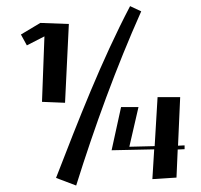

<svg xmlns="http://www.w3.org/2000/svg" viewBox="-20 -648 643 614"><path d="M473.1 -170.4 467.3 -75.2 544.4 -80.1 548.3 -169.9 570.3 -170.9V-183.1L549.3 -182.1L556.2 -337.4H483.9L474.6 -180.7L393.6 -178.7L422.9 -305.7H367.2L336.9 -167.5ZM223.6 -54.7C283.2 -244.6 351.1 -431.2 431.6 -611.8L396 -628.4C303.7 -452.1 231.4 -265.1 159.2 -79.1ZM122.1 -531.7 114.3 -322.3 188 -319.3 200.2 -571.3 108.9 -574.7 46.9 -537.6 65.9 -502.9Z"/></svg>

Font: Luckiest Guy
Style: Regular
Weight: 400
Designer: Astigmatic (AOETI)
Foundry: Astigmatic (AOETI)
Version: Version 1.001